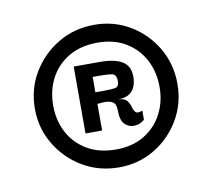

<svg xmlns="http://www.w3.org/2000/svg" viewBox="-50 -628 508 455"><g transform="rotate(-10 204.0 -400.5)"><path d="M203 -229Q155 -229 116 -252Q77 -275 53.5 -314Q30 -353 30 -400Q30 -448 53.5 -487Q77 -526 116 -549Q155 -572 203 -572Q250 -572 288.5 -549Q327 -526 350 -487Q373 -448 373 -400Q373 -353 350 -314Q327 -275 288.5 -252Q250 -229 203 -229ZM203 -272Q243 -272 271.5 -289.5Q300 -307 315 -336Q330 -365 330 -400Q330 -436 315 -465Q300 -494 271.5 -511.5Q243 -529 203 -529Q162 -529 133 -511.5Q104 -494 89 -465Q74 -436 74 -400Q74 -365 89 -336Q104 -307 133 -289.5Q162 -272 203 -272ZM138 -322V-483H203Q236 -483 254.5 -472Q273 -461 273 -435Q273 -413 262 -400.5Q251 -388 227 -388Q243 -388 249 -380.5Q255 -373 257 -364.5Q259 -356 263.5 -351.5Q268 -347 280 -352V-330Q270 -321 256.5 -320Q243 -319 233 -328.5Q223 -338 223 -360Q223 -369 221 -375.5Q219 -382 209.5 -385.5Q200 -389 178 -386V-322ZM178 -414H198Q218 -414 226.5 -416Q235 -418 235 -431Q235 -447 224.5 -449Q214 -451 194 -451H178Z"/></g></svg>

Font: Darker Grotesque Light Black
Style: Regular
Weight: 900
Version: Version 1.000;gftools[0.9.28]